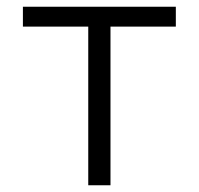

<svg xmlns="http://www.w3.org/2000/svg" viewBox="-20 -550 590 570"><path d="M242 0V-471H48V-530H502V-471H308V0Z"/></svg>

Font: Geist Light
Style: Regular
Weight: 400
Designer: Basement.studio, Andrés Briganti, Mateo Zaragoza
Foundry: Basement.studio, Vercel, Andrés Briganti, Guido Ferreyra, Mateo Zaragoza
Version: Version 1.401